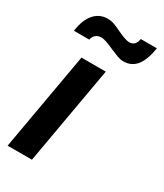

<svg xmlns="http://www.w3.org/2000/svg" viewBox="-180 -778 723 848"><g transform="rotate(30 181.5 -353.5)"><path d="M95 -500H219L131 0H7ZM190 -601Q173 -609 156 -615Q139 -621 127 -621Q110 -621 99 -611.5Q88 -602 85 -586H7Q15 -645 42 -676Q69 -707 111 -707Q128 -707 145.5 -700.5Q163 -694 185 -683Q225 -664 243 -664Q275 -664 281 -702H363Q353 -639 328.5 -608.5Q304 -578 263 -578Q248 -578 233 -583.5Q218 -589 190 -601Z"/></g></svg>

Font: Cabin
Style: Bold Italic
Weight: 700
Italic angle: -7°
Designer: Pablo Impallari
Foundry: Pablo Impallari. http://www.impallari.com Igino Marini. http://www.ikern.com
Version: Version 2.200